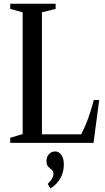

<svg xmlns="http://www.w3.org/2000/svg" viewBox="-20 -782 574 1051"><path d="M36 0V-28L104 -48V-714.5L36 -733.5V-761.5H284.5V-733.5L209.5 -714.5V-46.5H424.5Q447 -90.5 463 -135Q479 -179.5 493.5 -234.5H523L492 0ZM256.5 249.5 241 225Q255 212 263.8 197Q272.5 182 272.5 171.5Q272.5 155 263 147.5Q253.5 140 244 130.5Q234.5 121 234.5 98.5Q234.5 76.5 248 61.8Q261.5 47 282.5 47Q303.5 47 316.5 67Q329.5 87 329.5 117.5Q329.5 201.5 256.5 249.5Z"/></svg>

Font: Libre Caslon Condensed Medium
Style: Regular
Weight: 500
Designer: Pablo Impallari, Rodrigo Fuenzalida, Katja Schimmel, Ertekin Erdin
Foundry: Pablo Impallari, Rodrigo Fuenzalida
Version: Version 2.000; ttfautohint (v1.8.4.7-5d5b);gftools[0.9.33]